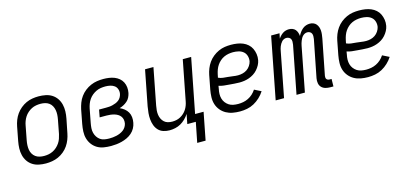

<svg xmlns="http://www.w3.org/2000/svg" viewBox="-61 -981 3421 1593"><g transform="rotate(-15 1650.0 -185.0)"><path d="M222 12Q191 12 161.5 6Q132 0 108 -15.5Q84 -31 68 -54.5Q52 -78 45 -106.5Q38 -135 39 -165.5Q40 -196 46 -227L69 -347Q74 -373 84 -399Q94 -425 110.5 -448.5Q127 -472 150 -491Q173 -510 198.5 -521.5Q224 -533 251 -537.5Q278 -542 304 -542Q335 -542 365 -536Q395 -530 419 -514.5Q443 -499 459 -475.5Q475 -452 482 -423.5Q489 -395 488 -364.5Q487 -334 481 -303L457 -183Q452 -157 442 -131Q432 -105 416 -81.5Q400 -58 377 -39Q354 -20 328 -8.5Q302 3 275 7.5Q248 12 222 12ZM223 -52Q242 -52 261 -55.5Q280 -59 298.5 -68Q317 -77 332.5 -91Q348 -105 359.5 -122Q371 -139 377.5 -158Q384 -177 388 -195L411 -315Q415 -336 416 -356Q417 -376 413.5 -395Q410 -414 401 -430.5Q392 -447 377 -458Q362 -469 343 -473.5Q324 -478 304 -478Q285 -478 265.5 -474.5Q246 -471 228 -462Q210 -453 194 -439Q178 -425 167 -408Q156 -391 149 -372Q142 -353 139 -335L116 -215Q112 -194 111 -174Q110 -154 113 -135Q116 -116 125.5 -99.5Q135 -83 150 -72Q165 -61 184 -56.5Q203 -52 223 -52Z M781 12Q749 12 718.5 7Q688 2 663 -13Q638 -28 620.5 -51.5Q603 -75 595 -103.5Q587 -132 588.5 -163.5Q590 -195 596 -227L619 -347Q625 -374 635 -400.5Q645 -427 662 -450.5Q679 -474 702.5 -492.5Q726 -511 753 -522.5Q780 -534 807 -538Q834 -542 861 -542Q885 -542 909.5 -538.5Q934 -535 955.5 -526.5Q977 -518 994.5 -503.5Q1012 -489 1022.5 -468.5Q1033 -448 1035.5 -424Q1038 -400 1033 -375Q1029 -357 1020.5 -339.5Q1012 -322 997 -309Q982 -296 965 -287Q948 -278 930 -273Q951 -264 968.5 -250Q986 -236 997 -217Q1008 -198 1010.5 -174Q1013 -150 1008 -126Q1004 -103 992 -81Q980 -59 961 -42.5Q942 -26 919.5 -15.5Q897 -5 873.5 1Q850 7 827 9.5Q804 12 781 12ZM782 -52Q798 -52 813.5 -53.5Q829 -55 844.5 -58.5Q860 -62 875.5 -68.5Q891 -75 904.5 -85Q918 -95 927 -109.5Q936 -124 939 -139Q942 -156 939 -172Q936 -188 926.5 -200.5Q917 -213 903.5 -221Q890 -229 874.5 -233.5Q859 -238 842.5 -240Q826 -242 809 -242H750L762 -306H821Q835 -306 849.5 -307Q864 -308 878 -311.5Q892 -315 906 -320.5Q920 -326 932.5 -335.5Q945 -345 952.5 -358.5Q960 -372 963 -386Q967 -407 960.5 -426.5Q954 -446 938.5 -457.5Q923 -469 902.5 -473.5Q882 -478 861 -478Q842 -478 822 -475Q802 -472 783 -463Q764 -454 747.5 -440.5Q731 -427 719 -409.5Q707 -392 700 -373Q693 -354 689 -335L666 -215Q662 -194 660.5 -173Q659 -152 664 -132.5Q669 -113 679.5 -97Q690 -81 705.5 -70Q721 -59 741.5 -55.5Q762 -52 782 -52Z M1477 172 1511 0H1438L1454 -83Q1440 -61 1421 -42.5Q1402 -24 1380 -11.5Q1358 1 1333 6.5Q1308 12 1284 12Q1257 12 1231.5 4Q1206 -4 1188.5 -22.5Q1171 -41 1162 -65.5Q1153 -90 1150.5 -117Q1148 -144 1150.5 -171.5Q1153 -199 1158 -227L1217 -530H1289L1228 -215Q1224 -195 1222.5 -175.5Q1221 -156 1223.5 -137.5Q1226 -119 1234 -102.5Q1242 -86 1255 -74Q1268 -62 1286 -57Q1304 -52 1324 -52Q1341 -52 1358.5 -55.5Q1376 -59 1393 -68Q1410 -77 1424 -90Q1438 -103 1448 -118.5Q1458 -134 1464.5 -151.5Q1471 -169 1474 -186L1541 -530H1613L1522 -64H1595L1549 172Z M1889 12Q1857 12 1826.5 6.5Q1796 1 1770 -13.5Q1744 -28 1725 -51Q1706 -74 1697 -102.5Q1688 -131 1689 -163Q1690 -195 1696 -227L1719 -347Q1724 -373 1734.5 -399.5Q1745 -426 1761.5 -449.5Q1778 -473 1801 -491.5Q1824 -510 1850.5 -522Q1877 -534 1903.5 -538Q1930 -542 1957 -542Q1984 -542 2010 -538Q2036 -534 2059 -524.5Q2082 -515 2100.5 -498.5Q2119 -482 2129.5 -460Q2140 -438 2144 -412.5Q2148 -387 2143 -360Q2139 -339 2128.5 -319.5Q2118 -300 2103 -283Q2088 -266 2069 -254Q2050 -242 2029 -234.5Q2008 -227 1987 -224Q1966 -221 1946 -221Q1923 -221 1901.5 -223Q1880 -225 1857.5 -226.5Q1835 -228 1813 -230.5Q1791 -233 1770 -240L1766 -215Q1761 -193 1760.5 -172Q1760 -151 1765.5 -131.5Q1771 -112 1783 -96.5Q1795 -81 1811 -70.5Q1827 -60 1847.5 -56Q1868 -52 1890 -52Q1911 -52 1933 -56Q1955 -60 1976.5 -70.5Q1998 -81 2015.5 -97Q2033 -113 2046 -133L2104 -104Q2087 -77 2062.5 -54Q2038 -31 2009.5 -15.5Q1981 0 1950 6Q1919 12 1889 12ZM1950 -282Q1970 -282 1990 -287Q2010 -292 2027 -303.5Q2044 -315 2056 -333Q2068 -351 2072 -370Q2076 -394 2069 -416.5Q2062 -439 2045 -453Q2028 -467 2005 -472.5Q1982 -478 1958 -478Q1939 -478 1919 -474.5Q1899 -471 1880.5 -462.5Q1862 -454 1846 -440Q1830 -426 1818.5 -409Q1807 -392 1800 -373Q1793 -354 1789 -335L1783 -306Q1802 -297 1823.5 -294.5Q1845 -292 1866 -290.5Q1887 -289 1908 -285.5Q1929 -282 1950 -282Z M2690 12H2662Q2641 12 2621.5 6.5Q2602 1 2588.5 -13Q2575 -27 2571.5 -47.5Q2568 -68 2572 -90L2635 -410Q2637 -423 2637 -435Q2637 -447 2632.5 -457Q2628 -467 2618 -472.5Q2608 -478 2596 -478Q2585 -478 2575 -473.5Q2565 -469 2557 -461Q2549 -453 2543.5 -443Q2538 -433 2534 -423Q2530 -413 2527 -403Q2524 -393 2522 -382L2448 0H2376L2456 -410Q2458 -423 2458 -435Q2458 -447 2453.5 -457Q2449 -467 2438.5 -472.5Q2428 -478 2416 -478Q2406 -478 2395.5 -473.5Q2385 -469 2377.5 -461Q2370 -453 2364 -443Q2358 -433 2354 -423Q2350 -413 2347.5 -403Q2345 -393 2343 -382L2269 0H2197L2300 -530H2372L2363 -486Q2371 -498 2381 -508.5Q2391 -519 2403 -527Q2415 -535 2428.5 -538.5Q2442 -542 2455 -542Q2471 -542 2485.5 -536.5Q2500 -531 2509.5 -520Q2519 -509 2524 -494Q2529 -479 2530 -464Q2537 -479 2547.5 -493.5Q2558 -508 2571.5 -519.5Q2585 -531 2601.5 -536.5Q2618 -542 2634 -542Q2651 -542 2665.5 -536Q2680 -530 2689.5 -518.5Q2699 -507 2704 -492.5Q2709 -478 2710 -462Q2711 -446 2709 -429.5Q2707 -413 2704 -396L2644 -90Q2643 -82 2644 -74.5Q2645 -67 2649.5 -62Q2654 -57 2660.5 -54.5Q2667 -52 2675 -52H2691Z M2989 12Q2957 12 2926.5 6.5Q2896 1 2870 -13.5Q2844 -28 2825 -51Q2806 -74 2797 -102.5Q2788 -131 2789 -163Q2790 -195 2796 -227L2819 -347Q2824 -373 2834.5 -399.5Q2845 -426 2861.5 -449.5Q2878 -473 2901 -491.5Q2924 -510 2950.5 -522Q2977 -534 3003.5 -538Q3030 -542 3057 -542Q3084 -542 3110 -538Q3136 -534 3159 -524.5Q3182 -515 3200.5 -498.5Q3219 -482 3229.5 -460Q3240 -438 3244 -412.5Q3248 -387 3243 -360Q3239 -339 3228.5 -319.5Q3218 -300 3203 -283Q3188 -266 3169 -254Q3150 -242 3129 -234.5Q3108 -227 3087 -224Q3066 -221 3046 -221Q3023 -221 3001.5 -223Q2980 -225 2957.5 -226.5Q2935 -228 2913 -230.5Q2891 -233 2870 -240L2866 -215Q2861 -193 2860.5 -172Q2860 -151 2865.5 -131.5Q2871 -112 2883 -96.5Q2895 -81 2911 -70.5Q2927 -60 2947.5 -56Q2968 -52 2990 -52Q3011 -52 3033 -56Q3055 -60 3076.5 -70.5Q3098 -81 3115.5 -97Q3133 -113 3146 -133L3204 -104Q3187 -77 3162.5 -54Q3138 -31 3109.5 -15.5Q3081 0 3050 6Q3019 12 2989 12ZM3050 -282Q3070 -282 3090 -287Q3110 -292 3127 -303.5Q3144 -315 3156 -333Q3168 -351 3172 -370Q3176 -394 3169 -416.5Q3162 -439 3145 -453Q3128 -467 3105 -472.5Q3082 -478 3058 -478Q3039 -478 3019 -474.5Q2999 -471 2980.5 -462.5Q2962 -454 2946 -440Q2930 -426 2918.5 -409Q2907 -392 2900 -373Q2893 -354 2889 -335L2883 -306Q2902 -297 2923.5 -294.5Q2945 -292 2966 -290.5Q2987 -289 3008 -285.5Q3029 -282 3050 -282Z"/></g></svg>

Font: Lode
Style: Italic
Weight: 400
Italic angle: -11°
Monospace: yes
Designer: Belleve Invis
Foundry: Belleve Invis
Version: Version 29.2.0; ttfautohint (v1.8.3)